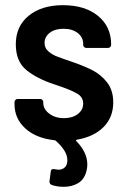

<svg xmlns="http://www.w3.org/2000/svg" viewBox="-20 -537 488 741"><path d="M277 2Q271 4 275 8Q317 51 317 98Q317 110 314 122Q306 155 282 169.5Q258 184 226 184Q201 184 180 177Q170 173 171 162L176 125Q177 113 191 116Q201 118 205 118Q221 118 230.5 108.5Q240 99 240 81Q240 46 195 6Q191 4 189 4Q118 -4 77 -42Q36 -80 36 -135V-143Q36 -148 39.5 -151.5Q43 -155 48 -155H135Q140 -155 143.5 -151.5Q147 -148 147 -143V-140Q147 -116 170 -98.5Q193 -81 227 -81Q260 -81 280.5 -97Q301 -113 301 -137Q301 -161 280.5 -174Q260 -187 217 -202L191 -211Q123 -233 82 -266.5Q41 -300 41 -366Q41 -436 91 -476.5Q141 -517 223 -517Q308 -517 358.5 -475.5Q409 -434 409 -365V-364Q409 -359 405.5 -355.5Q402 -352 397 -352H313Q308 -352 304.5 -355.5Q301 -359 301 -364V-368Q301 -393 280 -409.5Q259 -426 225 -426Q192 -426 172 -410.5Q152 -395 152 -371Q152 -352 166 -339.5Q180 -327 197.5 -320Q215 -313 259 -298Q306 -282 338.5 -265Q371 -248 394 -218Q417 -188 417 -142Q417 -84 379.5 -46.5Q342 -9 277 2Z"/></svg>

Font: Barlow Semi Condensed SemiBold
Style: Regular
Weight: 600
Width: 4
Designer: Jeremy Tribby
Foundry: Tribby Type
Version: Version 1.408